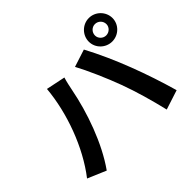

<svg xmlns="http://www.w3.org/2000/svg" viewBox="-181 -1047 1317 1317"><g transform="rotate(-45 478.0 -388.5)"><path d="M766 -687C766 -718 791 -743 821 -743C852 -743 877 -718 877 -687C877 -658 852 -633 821 -633C791 -633 766 -658 766 -687ZM706 -687C706 -625 758 -574 821 -574C884 -574 936 -625 936 -687C936 -750 884 -802 821 -802C758 -802 706 -750 706 -687ZM34 -32 168 25C278 -130 355 -350 391 -536C395 -557 405 -604 414 -632L274 -661C255 -447 167 -203 34 -32ZM656 -317C694 -214 728 -94 755 20L897 -26C835 -243 750 -474 644 -673L517 -632C557 -559 619 -418 656 -317Z"/></g></svg>

Font: Kinto Sans
Style: Bold
Weight: 700
Designer: Authors: Ryoko NISHIZUKA  (kana & ideographs); Paul D. Hunt (Latin, Greek & Cyrillic); Wenlong ZHANG  (bopomofo); Sandol
Foundry: Adobe Systems Incorporated, ookami Inc.
Version: Version 0.001